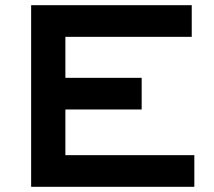

<svg xmlns="http://www.w3.org/2000/svg" viewBox="-20 -720 824 740"><path d="M100 0V-700H719V-578H232V-420H526V-298H232V-122H729V0Z"/></svg>

Font: Science Gothic
Style: Regular
Weight: 400
Designer: Thomas Phinney, Vassil Kateliev, Brandon Buerkle
Foundry: Font Detective LLC
Version: Version 1.018